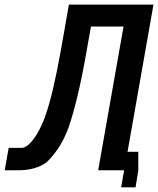

<svg xmlns="http://www.w3.org/2000/svg" viewBox="-62 -745 691 840"><path d="M-24 -98H32Q51 -98 72 -121Q93 -144 110.5 -178Q128 -212 138.5 -244.5Q170 -333.5 205 -529L239.5 -725H609.5L496 -81H543V1L531 74.5H468L481 1V0H367.5L478.5 -629H336L315.5 -514Q278.5 -302.5 236.5 -183Q218 -134.5 194.8 -99.2Q171.5 -64 143 -36Q96.5 0 15 0H-41.5Z"/></svg>

Font: JuliaMono SemiBold
Style: Italic
Weight: 600
Italic angle: -9°
Monospace: yes
Designer: cormullion
Foundry: corm
Version: Version 0.056; ttfautohint (v1.8.4)